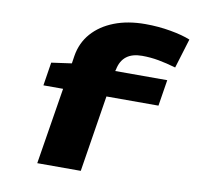

<svg xmlns="http://www.w3.org/2000/svg" viewBox="-95 -817 1238 1134"><g transform="rotate(10 524.0 -250.0)"><path d="M178 -389 299 -406 306 -452Q319 -532 369.5 -589.5Q420 -647 501 -678.5Q582 -710 687 -710Q765 -710 838.5 -697Q912 -684 958 -665L904 -488Q849 -504 800 -513Q751 -522 700 -522Q583 -522 562 -416L559 -406H871L846 -249H534L461 210H200L274 -249H156Z"/></g></svg>

Font: Georama Extra Expanded ExtraBold
Style: Regular
Weight: 800
Width: 8
Designer: Jean-Baptiste Levee
Foundry: Production Type
Version: Version 1.000